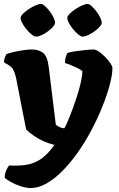

<svg xmlns="http://www.w3.org/2000/svg" viewBox="-28 -750 602 970"><path d="M127 200Q104 200 75.5 190.5Q47 181 25 168.5Q3 156 -4 148Q-4 128 3.5 111Q11 94 18 86Q71 89 111 81.5Q151 74 183.5 50Q216 26 247 -18Q221 -24 194.5 -35.5Q168 -47 144.5 -63Q121 -79 104 -96L53 -357Q49 -377 41 -394Q33 -411 16 -421L-8 -435Q-8 -446 -4 -457.5Q0 -469 4 -476Q14 -481 37.5 -486.5Q61 -492 87.5 -496Q114 -500 132 -500Q167 -500 189 -483.5Q211 -467 218 -413L254 -120Q260 -115 268 -110.5Q276 -106 284 -104Q292 -102 297 -102Q301 -107 311.5 -131Q322 -155 335 -189.5Q348 -224 360.5 -262.5Q373 -301 380.5 -335Q388 -369 388 -391Q377 -400 361 -407.5Q345 -415 329 -421.5Q313 -428 300 -432Q300 -449 304.5 -462.5Q309 -476 313 -483Q330 -488 356 -491.5Q382 -495 407 -497.5Q432 -500 445 -500Q456 -500 472 -489Q488 -478 503.5 -462Q519 -446 529.5 -430.5Q540 -415 540 -406Q540 -372 526 -320Q512 -268 488 -208.5Q464 -149 433 -91Q403 -34 366.5 18Q330 70 290 111Q250 152 208.5 176Q167 200 127 200ZM389 -565Q381 -565 368 -575.5Q355 -586 342 -601.5Q329 -617 320.5 -633Q312 -649 312 -659Q312 -668 323.5 -680Q335 -692 352.5 -703.5Q370 -715 387 -722.5Q404 -730 414 -730Q423 -730 435 -719Q447 -708 459 -692.5Q471 -677 478.5 -661Q486 -645 486 -635Q486 -624 468 -607Q450 -590 427 -577.5Q404 -565 389 -565ZM154 -565Q145 -565 132 -575.5Q119 -586 106 -601.5Q93 -617 84.5 -633Q76 -649 76 -659Q76 -668 87.5 -680Q99 -692 116.5 -703.5Q134 -715 151 -722.5Q168 -730 178 -730Q187 -730 199 -719.5Q211 -709 223 -693Q235 -677 242.5 -661.5Q250 -646 250 -635Q250 -624 232.5 -607Q215 -590 192 -577.5Q169 -565 154 -565Z"/></svg>

Font: Texturina 12pt Black
Style: Regular
Weight: 900
Designer: Guillermo Torres Carreño
Foundry: Omnibus-Type
Version: Version 1.002